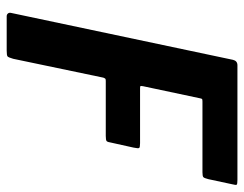

<svg xmlns="http://www.w3.org/2000/svg" viewBox="-96 -616 713 560"><g transform="rotate(90 260.0 -336.5)"><path d="M28 0Q23 0 20 -3.5Q17 -7 18 -12L155 -660Q158 -673 171 -673H505Q517 -673 519 -671Q521 -669 518 -658L503 -588Q500 -576 497 -573.5Q494 -571 483 -571H277Q271 -571 269.5 -570Q268 -569 267 -563L232 -398Q231 -392 231.5 -390.5Q232 -389 238 -389H398Q410 -389 412 -386.5Q414 -384 411 -370L397 -307Q395 -294 392 -291.5Q389 -289 377 -289H217Q212 -289 210.5 -288Q209 -287 207 -282L152 -19Q148 -5 145 -2.5Q142 0 128 0Z"/></g></svg>

Font: Glory Thin
Style: Bold Italic
Weight: 700
Italic angle: -12°
Version: Version 1.011